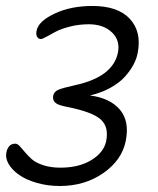

<svg xmlns="http://www.w3.org/2000/svg" viewBox="-20 -556 526 640"><path d="M179.2 64Q138.7 64 103 53.7Q67.4 43.5 44.2 27.3Q21 11.2 9.3 -8.5Q-2.4 -28.3 1 -46.9Q7.3 -77.1 30.8 -77.1Q38.1 -77.1 45.9 -68.8Q53.7 -60.5 63.2 -48.8Q72.8 -37.1 85.9 -25.4Q99.1 -13.7 124 -5.4Q148.9 2.9 181.2 2.9Q243.2 2.9 284.7 -22.5Q326.2 -47.9 334 -85.9Q343.3 -133.3 315.4 -158.2Q287.6 -183.1 201.2 -200.2Q172.4 -205.6 163.6 -214.4Q154.8 -223.1 157.2 -236.8Q160.2 -250.5 174.1 -256.6Q188 -262.7 230 -272Q356 -299.3 373 -379.9Q381.3 -421.4 353 -448.2Q324.7 -475.1 275.9 -475.1Q242.7 -475.1 212.6 -467.3Q182.6 -459.5 165.8 -450.4Q148.9 -441.4 135 -433.6Q121.1 -425.8 116.2 -425.8Q108.4 -425.8 103.8 -433.3Q99.1 -440.9 102.1 -454.1Q108.4 -485.4 162.1 -510.7Q215.8 -536.1 288.1 -536.1Q373.5 -536.1 413.1 -492.9Q452.6 -449.7 439 -379.9Q435.5 -360.4 425 -340.6Q414.6 -320.8 396.5 -300.5Q378.4 -280.3 348.1 -263.4Q317.9 -246.6 279.8 -237.8Q347.7 -229 380.1 -189.9Q412.6 -150.9 398.9 -85Q385.7 -21.5 324 21.2Q262.2 64 179.2 64Z"/></svg>

Font: Shantell Sans Irregular Bouncy
Style: Italic
Weight: 300
Italic angle: -11.31°
Designer: Stephen Nixon, Anya Danilova, Shantell Martin
Foundry: Arrow Type
Version: Version 1.006;[9816181b4]